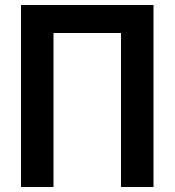

<svg xmlns="http://www.w3.org/2000/svg" viewBox="-20 -748 700 768"><path d="M64 0V-728H594V0H464V-616H194V0Z"/></svg>

Font: Murecho Medium
Style: Regular
Weight: 500
Designer: Neil Summerour
Foundry: Positype
Version: Version 1.010; ttfautohint (v1.8.3)